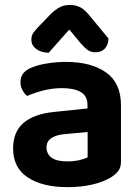

<svg xmlns="http://www.w3.org/2000/svg" viewBox="-20 -743 569 778"><path d="M253.2 -89Q278.7 -89 301.6 -94.2Q324.5 -99.4 335.1 -106V-208.1L245.5 -199.8Q209.3 -197.1 188.9 -184Q168.5 -171 168.5 -145.5Q168.5 -119.7 188.8 -104.3Q209.1 -89 253.2 -89ZM247.6 -492.2Q349.1 -492.2 409.7 -449.5Q470.2 -406.9 470.2 -316.3V-87.9Q470.2 -63.2 457.8 -48.4Q445.3 -33.6 426.3 -22.3Q397.1 -5.4 353.1 5Q309.1 15.3 253.2 15.3Q151.9 15.3 92.5 -24Q33.1 -63.3 33.1 -141.2Q33.1 -208.9 75.3 -245Q117.5 -281.2 199.7 -289.5L334.5 -303.5V-317.6Q334.5 -353.8 307.5 -369.8Q280.4 -385.9 231.4 -385.9Q193 -385.9 156.2 -376.5Q119.4 -367.2 90.4 -354.2Q79.1 -362.5 70.9 -377.9Q62.8 -393.4 62.8 -410Q62.8 -450.5 106.3 -468.4Q134.6 -480.5 172.7 -486.3Q210.9 -492.2 247.6 -492.2ZM309.3 -564.8 260.8 -623.3Q235.8 -594.6 217.3 -574.4Q198.8 -554.2 177.4 -529.2Q145.6 -529.9 126.3 -544.9Q107.1 -559.8 107.1 -582.7Q107.1 -599.6 116.5 -612.1Q126 -624.6 143.6 -642.5L186.8 -687.4Q203.7 -703.6 221.5 -713.3Q239.2 -722.9 262.8 -722.9Q285.4 -722.9 303.8 -714.3Q322.2 -705.6 344.1 -678.4L419.5 -587Q419.5 -564.1 406.1 -547.7Q392.7 -531.2 364.8 -531.2Q348.2 -531.2 335.4 -540.4Q322.6 -549.5 309.3 -564.8Z"/></svg>

Font: Baloo Tamma 2
Style: Regular
Weight: 400
Designer: Divya Kowshik, Shuchita Grover and Ek Type
Foundry: Ek Type
Version: Version 1.700